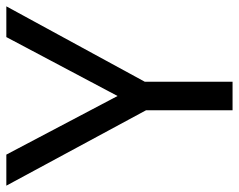

<svg xmlns="http://www.w3.org/2000/svg" viewBox="-94 -660 754 606"><g transform="rotate(-90 283.0 -357.0)"><path d="M283 -363 469 -714H566L328 -277V0H238V-273L0 -714H98Z"/></g></svg>

Font: Noto Sans Multani
Style: Regular
Weight: 400
Designer: Monotype Design Team
Foundry: Monotype Imaging Inc.
Version: Version 2.002; ttfautohint (v1.8.4.7-5d5b)